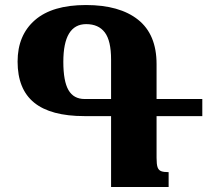

<svg xmlns="http://www.w3.org/2000/svg" viewBox="-20 -744 829 764"><path d="M603 -282V-116Q603 -90 607 -78.5Q611 -67 621 -63Q631 -59 651 -59V0H422V-282H316Q182 -282 116 -335.5Q50 -389 50 -499Q50 -604 119 -664Q188 -724 322 -724Q456 -724 529.5 -665.5Q603 -607 603 -489V-350H785V-282ZM422 -507Q422 -582 397 -615Q372 -648 323 -648Q232 -648 232 -498Q232 -421 252.5 -385.5Q273 -350 317 -350H422Z"/></svg>

Font: Noto Serif Armenian Black Narrow
Style: Regular
Weight: 900
Width: 4
Designer: Monotype Design team
Foundry: Monotype Imaging Inc.
Version: Version 1.000